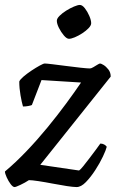

<svg xmlns="http://www.w3.org/2000/svg" viewBox="-28 -757 490 777"><path d="M31 0Q24 0 15 -12Q6 -24 -1 -39.5Q-8 -55 -8 -63Q35 -99 79 -145Q123 -191 164 -241Q205 -291 240 -338.5Q275 -386 300 -423L140 -433L101 -332Q97 -330 86.5 -328Q76 -326 65 -326Q60 -343 55 -371.5Q50 -400 50 -427Q53 -435 67 -447Q81 -459 99 -471Q117 -483 132.5 -491.5Q148 -500 153 -500Q160 -500 184.5 -497Q209 -494 240 -490Q271 -486 298 -483Q325 -480 336 -480Q341 -480 349.5 -485Q358 -490 366 -495Q374 -500 377 -500Q381 -500 391 -494Q401 -488 410.5 -476Q420 -464 420 -447L135 -90L292 -67Q297 -70 308.5 -84Q320 -98 333.5 -116Q347 -134 359.5 -150.5Q372 -167 378 -176Q387 -176 394 -172Q401 -168 404 -163Q401 -150 388.5 -123.5Q376 -97 357.5 -68.5Q339 -40 319.5 -20Q300 0 282 0Q269 0 242.5 -4Q216 -8 185 -14Q154 -20 127.5 -24Q101 -28 89 -28Q74 -18 55 -9Q36 0 31 0ZM251 -600Q242 -600 230.5 -613.5Q219 -627 210.5 -644Q202 -661 202 -673Q202 -682 213 -693Q224 -704 240 -714Q256 -724 271.5 -730.5Q287 -737 295 -737Q305 -737 315.5 -723.5Q326 -710 333.5 -692.5Q341 -675 341 -663Q341 -654 330.5 -643Q320 -632 304.5 -622Q289 -612 274.5 -606Q260 -600 251 -600Z"/></svg>

Font: Texturina Medium
Style: Italic
Weight: 500
Italic angle: -11°
Designer: Guillermo Torres Carreño
Foundry: Omnibus-Type
Version: Version 1.002